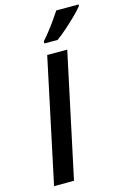

<svg xmlns="http://www.w3.org/2000/svg" viewBox="-139 -1004 704 1067"><g transform="rotate(-15 213.0 -470.0)"><path d="M33.7 0 185.5 -713.9H300.8L148.4 0ZM187 -779.8V-792Q204.1 -811 224.4 -836.7Q244.6 -862.3 263.9 -889.6Q283.2 -917 298.3 -939.9H426.3V-931.2Q412.1 -913.1 383.1 -884.3Q354 -855.5 321.5 -826.9Q289.1 -798.3 263.2 -779.8Z"/></g></svg>

Font: Open Sans SemiBold
Style: Italic
Weight: 600
Italic angle: -12°
Designer: Monotype Design Team
Foundry: Monotype Imaging Inc.
Version: Version 3.003; ttfautohint (v1.8.4)